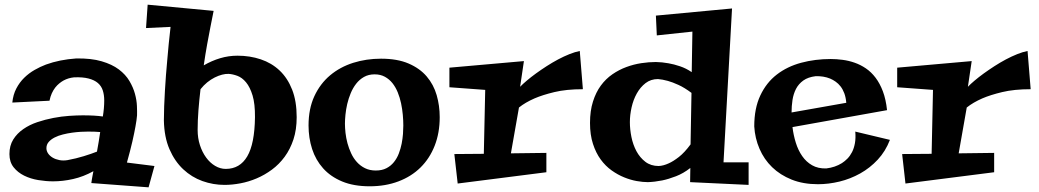

<svg xmlns="http://www.w3.org/2000/svg" viewBox="-20 -760 4403 814"><path d="M634.8 -56.2 609.9 34.2 367.2 16.1Q368.2 8.8 369.6 0Q371.1 -8.8 372.6 -16.6Q374.5 -25.4 376 -34.2Q333.5 -10.7 290 -1Q246.6 8.8 205.1 8.8Q174.8 8.8 142.1 3.4Q109.4 -2 82.3 -15.4Q55.2 -28.8 37.6 -51Q20 -73.2 20 -106.9Q20 -142.6 36.1 -168.5Q52.2 -194.3 78.6 -212.6Q105 -231 138.4 -242.2Q171.9 -253.4 206.3 -260Q240.7 -266.6 273.4 -268.8Q306.2 -271 331.1 -271Q357.4 -271 378.4 -269.8Q399.4 -268.6 416 -266.1Q421.9 -301.8 421.9 -334Q421.9 -357.4 415.8 -376.5Q409.7 -395.5 394.8 -408.2Q379.9 -420.9 355.2 -427.2Q330.6 -433.6 293.9 -432.1Q269.5 -429.7 249 -418.5Q240.2 -413.6 231.2 -406.2Q222.2 -398.9 214.1 -388.7Q206.1 -378.4 199.7 -364.5Q193.4 -350.6 189.9 -333L32.2 -325.2Q35.6 -358.9 49.3 -385Q63 -411.1 82.8 -430.4Q102.5 -449.7 126.5 -463.4Q150.4 -477.1 174.8 -486.3Q232.4 -507.3 303.2 -512.2Q366.7 -513.2 410.9 -500.2Q455.1 -487.3 483.9 -465.6Q512.7 -443.8 528.8 -416.5Q544.9 -389.2 552.2 -362.1Q559.6 -335 560.5 -310.8Q561.5 -286.6 561 -271Q559.6 -252 554.2 -223.1Q549.8 -198.2 541.3 -160.6Q532.7 -123 518.1 -70.8ZM404.8 -200.2Q393.6 -201.2 380.4 -201.7Q367.2 -202.1 353 -202.1Q340.8 -202.1 323 -201.2Q305.2 -200.2 285.6 -197.5Q266.1 -194.8 246.6 -189.9Q227.1 -185.1 211.7 -177.2Q196.3 -169.4 186.5 -158.2Q176.8 -147 176.8 -131.8Q176.8 -120.1 183.8 -109.6Q190.9 -99.1 203.1 -91.8Q215.3 -84.5 231.7 -81.3Q248 -78.1 266.1 -81.1Q302.7 -87.9 335.2 -97.9Q367.7 -107.9 391.1 -117.2Q395 -137.7 398.4 -158.7Q401.9 -179.7 404.8 -200.2Z M1237.8 -263.2Q1237.8 -210.4 1224.1 -168.9Q1210.4 -127.4 1187 -95.5Q1163.6 -63.5 1132.8 -40.8Q1102.1 -18.1 1068.1 -3.7Q1034.2 10.7 999 17.3Q963.9 23.9 932.1 23.9Q883.8 23.9 838.1 7.6Q792.5 -8.8 756.6 -42.5Q720.7 -76.2 698.5 -127.4Q676.3 -178.7 674.8 -249Q674.8 -277.3 676 -309.6Q677.2 -341.8 679.2 -375Q681.2 -408.2 683.6 -441.2Q686 -474.1 689 -504.4Q694.8 -574.7 703.1 -646L599.1 -641.1L606 -740.2L885.7 -713.9Q879.4 -682.6 872.1 -645.5Q865.7 -613.8 858.2 -572Q850.6 -530.3 843.8 -482.9Q877.4 -502.4 913.3 -513.2Q949.2 -523.9 986.8 -523.9Q1039.6 -523.9 1085.4 -508.5Q1131.3 -493.2 1165.3 -461.2Q1199.2 -429.2 1218.5 -380.1Q1237.8 -331.1 1237.8 -263.2ZM817.9 -209Q817.9 -174.8 827.6 -144.8Q837.4 -114.7 853.8 -92.3Q870.1 -69.8 891.8 -56.9Q913.6 -43.9 937 -43.9Q997.1 -43.9 1028.3 -97.2Q1059.6 -150.4 1061 -263.2Q1061.5 -319.8 1050.8 -355.2Q1040 -390.6 1023.2 -410.9Q1006.3 -431.2 986.3 -438.5Q966.3 -445.8 949.2 -446.8Q936.5 -447.3 921.4 -443.4Q906.2 -439.5 890.1 -431.4Q874 -423.3 858.6 -410.9Q843.3 -398.4 830.1 -381.8Q824.7 -336.4 821.3 -292.5Q817.9 -248.5 817.9 -209Z M1547.4 29.8Q1479.5 29.8 1430.4 9.3Q1381.3 -11.2 1349.9 -46.4Q1318.4 -81.5 1303.2 -128.4Q1288.1 -175.3 1288.1 -228Q1288.1 -298.8 1312.7 -352.1Q1337.4 -405.3 1379.6 -440.7Q1421.9 -476.1 1477.5 -493.7Q1533.2 -511.2 1595.2 -511.2Q1664.6 -511.2 1712.2 -490.7Q1759.8 -470.2 1789.1 -435.8Q1818.4 -401.4 1831.3 -356.7Q1844.2 -312 1844.2 -263.2Q1844.2 -196.8 1823 -142.6Q1801.8 -88.4 1762.9 -50Q1724.1 -11.7 1669.2 9Q1614.3 29.8 1547.4 29.8ZM1568.4 -444.8Q1542.5 -444.8 1523.2 -433.8Q1503.9 -422.9 1490 -405Q1476.1 -387.2 1466.8 -364.7Q1457.5 -342.3 1452.1 -319.1Q1446.8 -295.9 1444.6 -273.9Q1442.4 -252 1442.4 -235.8Q1442.4 -218.3 1444.8 -196.5Q1447.3 -174.8 1453.1 -152.8Q1459 -130.9 1468.8 -109.9Q1478.5 -88.9 1493.2 -72.8Q1507.8 -56.6 1527.6 -46.9Q1547.4 -37.1 1573.2 -37.1Q1599.6 -37.1 1618.4 -46.9Q1637.2 -56.6 1650.1 -72.8Q1663.1 -88.9 1670.9 -109.4Q1678.7 -129.9 1682.9 -151.1Q1687 -172.4 1688.5 -192.4Q1689.9 -212.4 1689.9 -228Q1689.9 -249 1687.7 -273.4Q1685.5 -297.9 1680.4 -322Q1675.3 -346.2 1666.3 -368.4Q1657.2 -390.6 1643.8 -407.5Q1630.4 -424.3 1611.6 -434.6Q1592.8 -444.8 1568.4 -444.8Z M2296.4 -111.8V-29.8L1920.4 18.1L1906.2 -106.9L2031.2 -107.9L2037.1 -378.9L1885.3 -390.1V-473.1L2201.2 -501L2185.1 -392.1Q2195.8 -403.3 2213.4 -418.2Q2231 -433.1 2252.2 -448.5Q2273.4 -463.9 2297.6 -479.5Q2321.8 -495.1 2346.2 -508.1Q2370.6 -521 2394.3 -530.5Q2418 -540 2438 -543.9L2451.2 -381.8Q2380.9 -381.8 2330.3 -369.6Q2279.8 -357.4 2246.1 -342.8Q2207 -325.7 2180.2 -304.2L2146 -109.9Z M3153.8 23.9 2905.8 12.2 2906.7 -47.9Q2877.4 -24.9 2845.7 -12.7Q2814 -0.5 2787.6 4.9Q2756.3 11.2 2726.6 12.2Q2705.6 12.2 2679.4 7.6Q2653.3 2.9 2626.2 -8.1Q2599.1 -19 2573 -37.6Q2546.9 -56.2 2526.6 -84Q2506.3 -111.8 2493.9 -150.1Q2481.4 -188.5 2481.4 -238.8Q2481.4 -290 2493.9 -329.3Q2506.3 -368.7 2527.3 -397.2Q2548.3 -425.8 2576.4 -445.1Q2604.5 -464.4 2635.5 -475.8Q2666.5 -487.3 2698.7 -492.2Q2731 -497.1 2760.7 -497.1Q2787.1 -496.6 2814 -491.7Q2836.9 -487.8 2863 -479Q2889.2 -470.2 2912.6 -454.1L2915.5 -626L2764.6 -609.9L2760.7 -693.8L3083.5 -724.1L3047.4 -71.8H3153.8ZM2769.5 -424.8Q2739.3 -424.8 2717 -407.7Q2694.8 -390.6 2679.9 -364Q2665 -337.4 2657.7 -304.9Q2650.4 -272.5 2650.4 -242.2Q2650.4 -211.9 2657 -179.2Q2663.6 -146.5 2678.2 -119.1Q2692.9 -91.8 2716.1 -74Q2739.3 -56.2 2772.5 -56.2Q2792.5 -57.1 2814.9 -67.4Q2834 -75.7 2858.2 -94.5Q2882.3 -113.3 2907.7 -147.9L2911.6 -366.2Q2882.3 -388.2 2856.7 -399.9Q2831.1 -411.6 2811.5 -417Q2788.6 -423.3 2769.5 -424.8Z M3752.9 -167Q3734.4 -118.7 3701.4 -83.3Q3668.5 -47.9 3627 -24.7Q3585.4 -1.5 3539.1 9.8Q3492.7 21 3447.8 21Q3385.3 21 3336.4 1.5Q3287.6 -18.1 3253.4 -51.3Q3219.2 -84.5 3200 -129.2Q3180.7 -173.8 3177.7 -224.1Q3177.7 -300.8 3203.4 -355.2Q3229 -409.7 3273.2 -443.8Q3317.4 -478 3376.5 -493.9Q3435.5 -509.8 3502 -509.8Q3526.4 -509.8 3552.5 -506.3Q3578.6 -502.9 3603.5 -494.1Q3628.4 -485.4 3651.1 -470Q3673.8 -454.6 3692.1 -430.4Q3710.4 -406.2 3723.1 -372.6Q3735.8 -338.9 3740.7 -293L3339.8 -221.2Q3343.8 -187.5 3353.8 -155.3Q3363.8 -123 3380.9 -98.4Q3397.9 -73.7 3423.1 -59.3Q3448.2 -44.9 3482.9 -45.9Q3520.5 -50.3 3549.3 -68.4Q3561.5 -76.2 3572.8 -87.6Q3584 -99.1 3592.3 -115.2Q3600.6 -131.3 3604.5 -152.8Q3608.4 -174.3 3606 -202.1ZM3567.9 -324.2Q3565.9 -347.2 3559.6 -364.3Q3553.2 -381.3 3543.7 -393.6Q3534.2 -405.8 3522.7 -413.8Q3511.2 -421.9 3499.5 -426.8Q3472.2 -438 3438 -437Q3405.8 -433.1 3385.7 -418.7Q3365.7 -404.3 3354.7 -383.1Q3343.8 -361.8 3339.8 -335.9Q3335.9 -310.1 3335.9 -283.2Z M4194.8 -111.8V-29.8L3818.8 18.1L3804.7 -106.9L3929.7 -107.9L3935.5 -378.9L3783.7 -390.1V-473.1L4099.6 -501L4083.5 -392.1Q4094.2 -403.3 4111.8 -418.2Q4129.4 -433.1 4150.6 -448.5Q4171.9 -463.9 4196 -479.5Q4220.2 -495.1 4244.6 -508.1Q4269 -521 4292.7 -530.5Q4316.4 -540 4336.4 -543.9L4349.6 -381.8Q4279.3 -381.8 4228.8 -369.6Q4178.2 -357.4 4144.5 -342.8Q4105.5 -325.7 4078.6 -304.2L4044.4 -109.9Z"/></svg>

Font: Peralta
Style: Regular
Weight: 400
Designer: Astigmatic (AOETI)
Foundry: Astigmatic (AOETI)
Version: Version 1.000